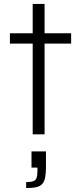

<svg xmlns="http://www.w3.org/2000/svg" viewBox="-20 -678 409 969"><path d="M145 0V-458H30V-510H145V-658H205V-510H339V-458H205V0ZM112 271V241Q137 241 149 236Q161 231 165 219Q169 207 169 185V168H139V86H212V164Q212 196 208 217Q204 238 193.5 250Q183 262 163.5 266.5Q144 271 112 271Z"/></svg>

Font: Saira SemiExpanded Light
Style: Regular
Weight: 300
Width: 6
Designer: Hector Gatti with collaboration of the Omnibus-Type team
Foundry: Omnibus-Type
Version: Version 1.101